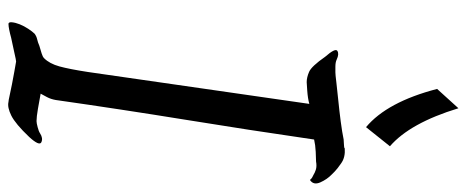

<svg xmlns="http://www.w3.org/2000/svg" viewBox="-344 -758 1102 453"><g transform="rotate(90 206.5 -532.0)"><path d="M392.3 -764.1Q403.6 -753.3 410.8 -737.2Q417.9 -721 405.1 -712.8L401.5 -716.4Q400 -717.9 393.3 -721Q388.7 -724.1 380.8 -726.7Q372.8 -729.2 361.5 -727.2Q354.9 -727.2 338.7 -726.4Q322.6 -725.6 309.7 -722.6Q287.2 -567.7 262.8 -417.7Q238.5 -267.7 216.4 -112.8Q214.4 -101.5 209.7 -92.6Q205.1 -83.6 201.5 -77.4Q217.9 -74.4 237.2 -71Q256.4 -67.7 266.2 -67.7Q270.8 -67.7 280.5 -70.3Q290.3 -72.8 294.9 -75.9Q306.7 -83.6 316.2 -79Q325.6 -74.4 303.6 -50.3Q272.8 -17.9 253.3 -8.2Q233.8 1.5 221 -1.5Q217.9 -1.5 206.4 -4.1Q194.9 -6.7 179.5 -9.7Q164.1 -12.8 149 -15.4Q133.8 -17.9 125.6 -19.5Q122.6 -19.5 104.9 -15.4Q87.2 -11.3 69.2 -7.7Q60 -5.1 51 -3.3Q42.1 -1.5 36.9 -1.5Q32.3 -1.5 33.1 -9.7Q33.8 -17.9 37.9 -28.2Q42.1 -38.5 48.5 -48.2Q54.9 -57.9 60 -63.1Q66.2 -67.7 73.3 -69.2Q80.5 -70.8 88.7 -74.4Q98.5 -77.4 106.4 -79.7Q114.4 -82.1 117.9 -85.6Q130.8 -98.5 137.2 -121.8Q143.6 -145.1 150.3 -188.7L225.6 -711.3Q212.8 -707.7 194.4 -706.4Q175.9 -705.1 174.4 -705.1Q163.1 -705.1 150 -710.8Q136.9 -716.4 114.4 -748.7Q93.3 -772.8 100.5 -777.4Q107.7 -782.1 121 -775.9Q127.2 -772.8 137.9 -772.8Q148.7 -772.8 151.3 -772.8Q156.4 -772.8 174.9 -775.1Q193.3 -777.4 217.7 -779.7Q242.1 -782.1 267.2 -785.4Q292.3 -788.7 309.7 -792.3Q314.4 -792.3 318.5 -792.8Q322.6 -793.3 325.6 -793.3Q329.2 -793.3 330.8 -794.9Q351.3 -796.4 365.1 -786.9Q379 -777.4 385.6 -770.8ZM280.5 -845.1Q221 -894.9 190.3 -1012.8L235.9 -1063.1Q270.8 -948.7 325.6 -901.5Z"/></g></svg>

Font: MM Jasmine
Style: Regular
Weight: 400
Designer: Khon Soe Zaw Thu
Version: Version 1.00 July 11, 2016, initial release